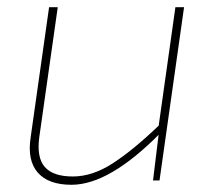

<svg xmlns="http://www.w3.org/2000/svg" viewBox="-20 -500 596 532"><path d="M140 -480 89 -121Q81 -64 104 -37.5Q127 -11 182 -11Q236 -11 292.5 -47.5Q349 -84 422 -154L423 -130Q354 -60 292.5 -24Q231 12 178 12Q114 12 84.5 -22Q55 -56 65 -120L116 -480ZM490 -480 422 0H404L420 -131L419 -147L466 -480Z"/></svg>

Font: Exo 2 Thin
Style: Italic
Weight: 250
Italic angle: -8°
Designer: Natanael Gama
Foundry: Natanael Gama
Version: Version 2.010